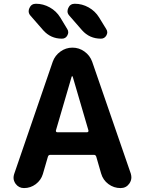

<svg xmlns="http://www.w3.org/2000/svg" viewBox="-20 -1004 754 1004"><path d="M272.5 -322.3Q271.5 -318.4 273.4 -315.4Q275.4 -312.5 279.3 -312.5H435.5Q439.5 -312.5 441.4 -315.4Q443.4 -318.4 442.4 -322.3L360.4 -602.5Q359.4 -605.5 357.4 -605.5Q355.5 -605.5 354.5 -602.5ZM105.5 -20.5Q78.1 -20.5 61.5 -43Q50.8 -58.6 50.8 -74.2Q50.8 -83 53.7 -92.8L255.9 -681.6Q267.6 -713.9 295.9 -734.4Q324.2 -754.9 358.9 -754.9Q393.6 -754.9 421.9 -734.4Q450.2 -713.9 461.9 -681.6L664.1 -95.7Q667 -85 667 -76.2Q667 -59.6 656.2 -43.9Q639.6 -20.5 610.4 -20.5Q575.2 -20.5 546.9 -41.5Q518.6 -62.5 508.8 -96.7L483.4 -184.6Q480.5 -194.3 470.7 -194.3H243.2Q233.4 -194.3 230.5 -184.6L204.1 -93.8Q194.3 -61.5 167 -41Q139.6 -20.5 105.5 -20.5ZM371.1 -984.4Q409.2 -984.4 443.4 -965.3Q477.5 -946.3 498 -913.1L535.2 -852.5Q541 -843.8 541 -835Q541 -827.1 536.1 -818.4Q526.4 -801.8 507.8 -801.8Q448.2 -801.8 409.2 -845.7L342.8 -921.9Q333 -932.6 333 -944.3Q333 -953.1 336.9 -961.9Q346.7 -984.4 371.1 -984.4ZM168 -984.4Q206.1 -984.4 240.2 -965.3Q274.4 -946.3 294.9 -913.1L332 -851.6Q336.9 -843.8 336.9 -835Q336.9 -827.1 332 -818.4Q323.2 -801.8 303.7 -801.8Q245.1 -801.8 206.1 -845.7L139.6 -921.9Q129.9 -932.6 129.9 -945.3Q129.9 -953.1 133.8 -961.9Q143.6 -984.4 168 -984.4Z"/></svg>

Font: Gen Jyuu GothicX Bold
Style: Bold
Weight: 700
Designer: Ryoko NISHIZUKA (kana &amp; ideographs); Paul D. Hunt (Latin, Greek &amp; Cyrillic); Wenlong ZHANG (bopomofo); Sandoll C
Version: Version 1.058.20140828